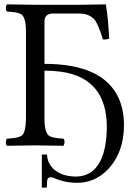

<svg xmlns="http://www.w3.org/2000/svg" viewBox="-20 -667 633 881"><path d="M548.8 -92.8Q548.8 33.2 474.6 110.8Q415 171.9 334 171.9Q277.8 171.9 228 149.9Q219.2 146.5 214.8 146Q201.7 146.5 198.2 154.8Q195.3 162.1 194.8 193.8H171.9V42H195.8Q196.8 81.1 227.1 109.9Q264.6 142.6 327.1 143.1Q421.4 143.1 454.6 36.1Q469.7 -14.2 470.2 -83Q470.2 -308.1 260.3 -337.9Q225.1 -342.8 184.1 -342.8V-122.1Q184.1 -58.1 205.6 -43.5Q221.7 -33.2 271 -30.8Q279.8 -22 273.9 -3.4Q272.5 0.5 271 2Q170.4 0 142.1 0Q108.4 0 12.2 2Q3.4 -6.8 8.8 -25.4Q10.3 -29.3 12.2 -30.8Q69.3 -33.2 83 -47.9Q98.6 -65.4 99.1 -122.1V-522.9Q99.1 -586.9 77.6 -601.6Q61.5 -611.8 12.2 -613.8Q3.4 -622.6 8.8 -641.6Q10.3 -645.5 12.2 -647Q12.2 -647 141.1 -645H346.2Q347.2 -645 465.8 -647Q476.6 -581.1 481 -490.2Q466.8 -484.4 452.1 -485.8Q430.7 -556.6 413.6 -577.1Q388.7 -605 342.8 -605H220.2Q185.1 -603 184.1 -570.8V-374Q454.1 -374 525.4 -214.8Q548.8 -161.1 548.8 -92.8Z"/></svg>

Font: Linux Libertine Display O
Style: Regular
Weight: 400
Designer: Philipp H. Poll
Foundry: Philipp H. Poll
Version: Version 5.0.9